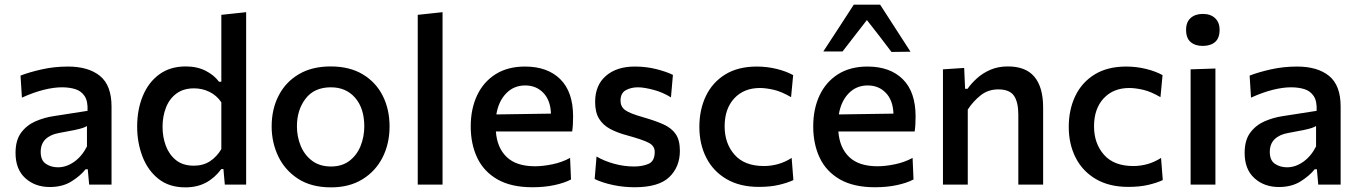

<svg xmlns="http://www.w3.org/2000/svg" viewBox="-20 -796 5867 828"><path d="M195 10.5Q131 10.5 89 -27.8Q47 -66 47 -136.5Q47 -191.5 71.2 -224Q95.5 -256.5 133 -272.8Q170.5 -289 210 -295L357.5 -318Q359.5 -359.5 345 -381.5Q330.5 -403.5 305 -411.5Q279.5 -419.5 247 -419.5Q212.5 -419.5 169 -408.8Q125.5 -398 74.5 -375L68.5 -470Q105.5 -484.5 160 -496.8Q214.5 -509 273 -509Q361.5 -509 411.2 -468.5Q461 -428 461 -336.5V0H364.5L358.5 -66H349Q327.5 -38.5 288.8 -14Q250 10.5 195 10.5ZM230 -74.5Q266 -74.5 299.8 -98.2Q333.5 -122 355 -164.5V-252.5Q348 -248 336 -244Q324 -240 300.5 -235Q277 -230 234.5 -222.5Q197.5 -216 176.5 -195.8Q155.5 -175.5 155.5 -141Q155.5 -104.5 177.8 -89.5Q200 -74.5 230 -74.5Z M779.5 12Q709.5 12 663.5 -24.5Q617.5 -61 594.5 -120.8Q571.5 -180.5 571.5 -250Q571.5 -323.5 596 -382.5Q620.5 -441.5 667.2 -475.5Q714 -509.5 781 -509.5Q830 -509.5 866.8 -490.8Q903.5 -472 924.5 -443.5H934.5V-732L1041.5 -743.5V0H949.5L943.5 -67H934.5Q906 -28.5 867.8 -8.2Q829.5 12 779.5 12ZM816 -81.5Q856.5 -81.5 885.8 -100.8Q915 -120 934.5 -153V-355Q914 -385 883 -400Q852 -415 817 -415Q771 -415 740.8 -392.5Q710.5 -370 695.8 -332.2Q681 -294.5 681 -249Q681 -205.5 695.2 -167.2Q709.5 -129 739.2 -105.2Q769 -81.5 816 -81.5Z M1408 12Q1322.5 12 1265.5 -25Q1208.5 -62 1180 -121.8Q1151.5 -181.5 1151.5 -251Q1151.5 -325.5 1181.8 -384Q1212 -442.5 1268.8 -476Q1325.5 -509.5 1406 -509.5Q1488 -509.5 1544.8 -475.2Q1601.5 -441 1630.8 -382.5Q1660 -324 1660 -251Q1660 -176.5 1629.8 -117Q1599.5 -57.5 1543 -22.8Q1486.5 12 1408 12ZM1407.5 -78Q1455.5 -78 1487.5 -102.8Q1519.5 -127.5 1535.2 -167Q1551 -206.5 1551 -251Q1551 -328.5 1511.8 -374Q1472.5 -419.5 1407 -419.5Q1335.5 -419.5 1298 -370.8Q1260.5 -322 1260.5 -251Q1260.5 -206.5 1276.8 -167Q1293 -127.5 1325.8 -102.8Q1358.5 -78 1407.5 -78Z M1781.5 0V-732L1888.5 -743.5V0Z M2276 11.5Q2184.5 11.5 2125.5 -22.2Q2066.5 -56 2038.2 -115.2Q2010 -174.5 2010 -251Q2010 -326.5 2037.5 -384.8Q2065 -443 2117.2 -476Q2169.5 -509 2244 -509Q2341 -509 2396.2 -454.5Q2451.5 -400 2451.5 -293.5Q2451.5 -255.5 2447.5 -229H2118.5Q2123.5 -159 2165 -119Q2206.5 -79 2287.5 -79Q2321 -79 2362.2 -87.5Q2403.5 -96 2438.5 -115L2442.5 -22Q2414 -7 2371.2 2.2Q2328.5 11.5 2276 11.5ZM2245 -427.5Q2195.5 -427.5 2162.5 -393Q2129.5 -358.5 2120.5 -302.5L2356 -306Q2354 -363.5 2323.2 -395.5Q2292.5 -427.5 2245 -427.5Z M2717 11.5Q2668 11.5 2622 1.5Q2576 -8.5 2544.5 -24L2552.5 -121Q2586 -101.5 2628.5 -89.8Q2671 -78 2714.5 -78Q2750.5 -78 2777 -89.5Q2803.5 -101 2803.5 -141Q2803.5 -167 2777.2 -180.5Q2751 -194 2683.5 -212.5Q2642 -223.5 2611.2 -240Q2580.5 -256.5 2563.5 -284Q2546.5 -311.5 2546.5 -356.5Q2546.5 -428.5 2593 -468.8Q2639.5 -509 2717.5 -509Q2767 -509 2811 -497.8Q2855 -486.5 2882 -473L2873.5 -376Q2838.5 -398 2797.5 -408.8Q2756.5 -419.5 2731 -419.5Q2701.5 -419.5 2678.8 -407Q2656 -394.5 2656 -362Q2656 -336.5 2675.2 -321.8Q2694.5 -307 2755 -290Q2805.5 -275.5 2840.8 -259.8Q2876 -244 2894 -217.8Q2912 -191.5 2912 -145.5Q2912 -76.5 2866.5 -32.5Q2821 11.5 2717 11.5Z M3252.5 10Q3170.5 10 3113 -23.8Q3055.5 -57.5 3025.8 -116Q2996 -174.5 2996 -248.5Q2996 -323 3024.2 -382Q3052.5 -441 3107.8 -475Q3163 -509 3243.5 -509Q3287.5 -509 3329.2 -498.8Q3371 -488.5 3400.5 -472L3391.5 -377Q3349.5 -401.5 3316 -409Q3282.5 -416.5 3257 -416.5Q3188 -416.5 3146.5 -371.8Q3105 -327 3105 -251Q3105 -177.5 3147.8 -128.8Q3190.5 -80 3274.5 -80Q3305.5 -80 3335.8 -88.5Q3366 -97 3394 -115L3401.5 -19.5Q3376.5 -7.5 3339.2 1.2Q3302 10 3252.5 10Z M3753 11.5Q3661.5 11.5 3602.5 -22.2Q3543.5 -56 3515.2 -115.2Q3487 -174.5 3487 -251Q3487 -326.5 3514.5 -384.8Q3542 -443 3594.2 -476Q3646.5 -509 3721 -509Q3818 -509 3873.2 -454.5Q3928.5 -400 3928.5 -293.5Q3928.5 -255.5 3924.5 -229H3595.5Q3600.5 -159 3642 -119Q3683.5 -79 3764.5 -79Q3798 -79 3839.2 -87.5Q3880.5 -96 3915.5 -115L3919.5 -22Q3891 -7 3848.2 2.2Q3805.5 11.5 3753 11.5ZM3722 -427.5Q3672.5 -427.5 3639.5 -393Q3606.5 -358.5 3597.5 -302.5L3833 -306Q3831 -363.5 3800.2 -395.5Q3769.5 -427.5 3722 -427.5ZM3824.5 -572Q3798 -606.5 3772 -641Q3745.5 -675 3718.5 -709.5Q3692 -675.5 3666 -642Q3640 -608 3613.5 -574H3530.5Q3563 -623.5 3596 -674.2Q3629 -725 3662 -776H3775.5Q3808.5 -725 3841.2 -674.2Q3874 -623.5 3906.5 -573Z M4046.5 0V-497L4138 -503L4142 -413H4152.5Q4168.5 -436 4193 -458.2Q4217.5 -480.5 4250.8 -495Q4284 -509.5 4326.5 -509.5Q4404 -509.5 4441.2 -464.5Q4478.5 -419.5 4478.5 -332.5V0H4371.5V-301.5Q4371.5 -355.5 4352.8 -383Q4334 -410.5 4285 -410.5Q4241.5 -410.5 4209.2 -385Q4177 -359.5 4153.5 -323.5V0Z M4845.5 10Q4763.5 10 4706 -23.8Q4648.5 -57.5 4618.8 -116Q4589 -174.5 4589 -248.5Q4589 -323 4617.2 -382Q4645.5 -441 4700.8 -475Q4756 -509 4836.5 -509Q4880.5 -509 4922.2 -498.8Q4964 -488.5 4993.5 -472L4984.5 -377Q4942.5 -401.5 4909 -409Q4875.5 -416.5 4850 -416.5Q4781 -416.5 4739.5 -371.8Q4698 -327 4698 -251Q4698 -177.5 4740.8 -128.8Q4783.5 -80 4867.5 -80Q4898.5 -80 4928.8 -88.5Q4959 -97 4987 -115L4994.5 -19.5Q4969.5 -7.5 4932.2 1.2Q4895 10 4845.5 10Z M5114.5 0V-497L5221.5 -500.5V0ZM5166.5 -598Q5134 -598 5114.5 -614.8Q5095 -631.5 5095 -667.5Q5095 -701 5114.8 -718.5Q5134.5 -736 5167.5 -736Q5200.5 -736 5220 -717.8Q5239.5 -699.5 5239.5 -667.5Q5239.5 -631.5 5220 -614.8Q5200.5 -598 5166.5 -598Z M5495.5 10.5Q5431.5 10.5 5389.5 -27.8Q5347.5 -66 5347.5 -136.5Q5347.5 -191.5 5371.8 -224Q5396 -256.5 5433.5 -272.8Q5471 -289 5510.5 -295L5658 -318Q5660 -359.5 5645.5 -381.5Q5631 -403.5 5605.5 -411.5Q5580 -419.5 5547.5 -419.5Q5513 -419.5 5469.5 -408.8Q5426 -398 5375 -375L5369 -470Q5406 -484.5 5460.5 -496.8Q5515 -509 5573.5 -509Q5662 -509 5711.8 -468.5Q5761.5 -428 5761.5 -336.5V0H5665L5659 -66H5649.5Q5628 -38.5 5589.2 -14Q5550.5 10.5 5495.5 10.5ZM5530.5 -74.5Q5566.5 -74.5 5600.2 -98.2Q5634 -122 5655.5 -164.5V-252.5Q5648.5 -248 5636.5 -244Q5624.5 -240 5601 -235Q5577.5 -230 5535 -222.5Q5498 -216 5477 -195.8Q5456 -175.5 5456 -141Q5456 -104.5 5478.2 -89.5Q5500.5 -74.5 5530.5 -74.5Z"/></svg>

Font: Heraclito Medium
Style: Regular
Weight: 500
Designer: Kostas Bartsokas (font) & Cristiano Sobral (main changes)
Foundry: Kostas Bartsokas (font) & Cristiano Sobral (main changes)
Version: Version 1.00;July 8, 2020;FontCreator 13.0.0.2655 64-bit